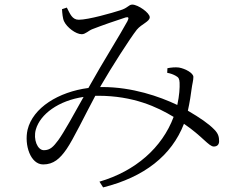

<svg xmlns="http://www.w3.org/2000/svg" viewBox="-20 -756 1040 836"><path d="M709 -459 708 -439C724 -436 734 -432 745 -426C758 -419 761 -413 762 -396C763 -374 761 -340 752 -299C674 -336 556 -377 426 -377H416L421 -386C463 -459 546 -589 576 -627C597 -652 632 -662 632 -681C632 -700 581 -736 556 -736C540 -736 537 -721 503 -711C469 -700 365 -670 323 -670C294 -670 285 -696 271 -723L250 -716C251 -699 253 -675 259 -663C271 -637 310 -607 336 -607C352 -607 366 -623 382 -629C423 -645 489 -668 527 -680C539 -683 543 -680 535 -664C509 -615 421 -474 374 -389L365 -373C235 -356 123 -287 100 -191C85 -124 113 -40 168 -40C213 -40 241 -65 270 -107C299 -149 350 -255 395 -339H407C561 -339 665 -290 736 -247C686 -113 570 -11 413 35L429 60C608 15 727 -78 781 -217C862 -162 889 -118 911 -118C926 -118 934 -127 934 -141C934 -159 931 -174 913 -192C889 -217 851 -243 798 -274C806 -310 812 -349 814 -367C817 -391 822 -405 822 -421C822 -438 787 -457 759 -462C743 -464 724 -462 709 -459ZM344 -334C304 -262 258 -179 234 -146C213 -118 199 -102 171 -102C143 -102 124 -149 136 -192C155 -259 235 -318 344 -334Z"/></svg>

Font: Noto Serif TC Light
Style: Regular
Weight: 300
Designer: Ryoko NISHIZUKA 西塚涼子 (kana & ideographs); Frank Grießhammer (Latin, Greek & Cyrillic); Wenlong ZHANG 张文龙 (bopomofo); San
Foundry: Adobe
Version: Version 2.001;hotconv 1.1.0;makeotfexe 2.6.0